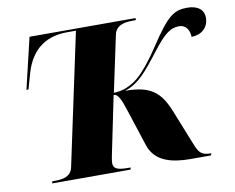

<svg xmlns="http://www.w3.org/2000/svg" viewBox="-78 -822 1129 924"><g transform="rotate(-10 486.0 -360.0)"><path d="M105 0H488L490 -10H477C423 -10 406 -20 406 -46C406 -55 408 -65 410 -77L470 -368C492 -368 504 -340 525 -275L581 -103C608 -20 690 0 781 0H881L884 -10H881C836 -10 824 -25 806 -71L738 -241C699 -338 653 -378 528 -378C598 -402 634 -447 709 -544C761 -611 793 -639 836 -639C877 -639 888 -601 888 -578C937 -579 972 -609 972 -658C972 -694 945 -720 891 -720C826 -720 794 -698 705 -563C655 -487 622 -453 607 -438C561 -393 511 -378 473 -378L531 -651C541 -697 581 -704 625 -704H638V-714H120L61 -465H71L92 -539C127 -663 209 -704 302 -704H345L208 -61C199 -17 160 -10 120 -10H107Z"/></g></svg>

Font: Noto Serif Display Black
Style: Italic
Weight: 900
Italic angle: -12°
Designer: Monotype Design Team
Foundry: Monotype Imaging Inc.
Version: Version 2.009